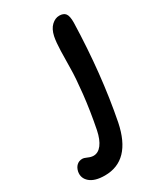

<svg xmlns="http://www.w3.org/2000/svg" viewBox="-316 -601 775 914"><g transform="rotate(-30 71.0 -144.0)"><path d="M-20 240.2Q-74.7 240.2 -101.6 217.3Q-128.4 194.3 -122.1 160.2Q-117.7 139.6 -105.2 128.4Q-92.8 117.2 -75.2 117.2Q-65.4 117.2 -49.6 124.5Q-33.7 131.8 -20 131.8Q5.9 131.8 25.1 106.7Q44.4 81.5 54.2 34.2Q73.2 -62 82.5 -147.9Q91.8 -233.9 92 -282.5Q92.3 -331.1 93.8 -378.7Q95.2 -426.3 101.1 -455.1Q108.9 -491.2 128.7 -509.5Q148.4 -527.8 170.9 -527.8Q194.3 -527.8 204.8 -514.2Q215.3 -500.5 214.8 -463.9Q207 -185.1 160.2 53.2Q122.1 240.2 -20 240.2Z"/></g></svg>

Font: Shantell Sans Bouncy
Style: Italic
Weight: 500
Italic angle: -11.31°
Designer: Stephen Nixon, Anya Danilova, Shantell Martin
Foundry: Arrow Type
Version: Version 1.006;[9816181b4]